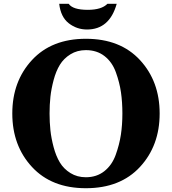

<svg xmlns="http://www.w3.org/2000/svg" viewBox="-20 -985 909 1015"><path d="M434 -780Q616 -780 720 -667.5Q824 -555 824 -385Q824 -215 720 -102.5Q616 10 434 10Q253 10 149 -102.5Q45 -215 45 -385Q45 -555 149 -667.5Q253 -780 434 -780ZM434 -48Q491 -48 531.5 -80Q572 -112 591.5 -166Q611 -220 619 -272.5Q627 -325 627 -385Q627 -445 619.5 -497Q612 -549 592.5 -603Q573 -657 532.5 -688.5Q492 -720 434 -720Q388 -720 352.5 -698Q317 -676 296.5 -642.5Q276 -609 263.5 -562Q251 -515 246.5 -473Q242 -431 242 -385Q242 -339 246.5 -296.5Q251 -254 263.5 -207Q276 -160 296.5 -126Q317 -92 352.5 -70Q388 -48 434 -48ZM293 -965H343Q365 -933 444 -933Q517 -933 548 -965H597Q559 -829 440 -829Q386 -829 343.5 -862Q301 -895 293 -965Z"/></svg>

Font: Libre Caslon Text
Style: Bold
Weight: 700
Designer: Pablo Impallari, Rodrigo Fuenzalida
Foundry: Pablo Impallari, Rodrigo Fuenzalida
Version: Version 1.002